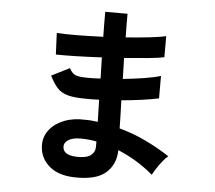

<svg xmlns="http://www.w3.org/2000/svg" viewBox="-58 -879 1115 996"><g transform="rotate(5 500.0 -380.5)"><path d="M361 54Q276 51 229 7Q182 -37 183 -102Q184 -145 211 -179Q238 -213 286 -232Q334 -251 397 -248Q414 -248 429.5 -246.5Q445 -245 461 -243L458 -358Q441 -357 423.5 -357Q406 -357 389 -357Q329 -357 294.5 -366.5Q260 -376 239.5 -398.5Q219 -421 199 -461L293 -508Q307 -481 326 -473.5Q345 -466 391 -466Q406 -466 422.5 -466.5Q439 -467 456 -468Q455 -495 454.5 -523Q454 -551 453 -578Q380 -574 315 -572.5Q250 -571 214 -572L209 -684Q244 -681 310 -681.5Q376 -682 451 -685Q450 -721 450 -754Q450 -787 450 -815H566Q566 -788 566 -757Q566 -726 567 -692Q635 -697 692 -703.5Q749 -710 776 -717V-607Q749 -601 692.5 -595.5Q636 -590 568 -585Q569 -558 569.5 -530.5Q570 -503 571 -476Q630 -482 683 -490.5Q736 -499 767 -509V-392Q730 -384 679.5 -377Q629 -370 573 -365Q575 -325 575.5 -288Q576 -251 577 -219Q651 -199 717 -167Q783 -135 841 -97Q828 -87 812.5 -67.5Q797 -48 784 -28Q771 -8 764 6Q680 -65 580 -106Q579 -31 527.5 13.5Q476 58 361 54ZM365 -53Q417 -51 440 -68Q463 -85 463 -113V-141Q442 -145 421.5 -147Q401 -149 381 -149Q339 -149 317 -135Q295 -121 295 -101Q295 -56 365 -53Z"/></g></svg>

Font: Zen Kaku Gothic New
Style: Bold
Weight: 700
Designer: Yoshimichi Ohira
Foundry: Positype
Version: Version 1.002